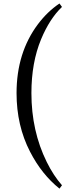

<svg xmlns="http://www.w3.org/2000/svg" viewBox="-20 -823 457 1116"><path d="M340.3 -782.7Q268.6 -714.4 218.8 -594.7Q162.6 -459 162.6 -281.7Q162.6 -62 251.5 118.2Q290.5 197.3 340.3 253.9L325.7 273.4Q222.7 190.9 154.8 59.1Q76.2 -92.8 76.2 -281.7Q76.2 -516.6 200.7 -682.6Q255.9 -755.9 325.7 -802.7Z"/></svg>

Font: Habibi
Style: Regular
Weight: 400
Designer: Magnus Gaarde
Foundry: Magnus Gaarde
Version: Version 1.001